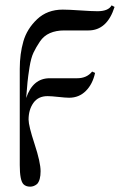

<svg xmlns="http://www.w3.org/2000/svg" viewBox="-20 -471 484 719"><path d="M409 -445Q381 -357 311 -357H220Q190 -357 167 -347Q144 -337 129.5 -315.5Q115 -294 105.5 -274Q96 -254 90.5 -219Q85 -184 83 -163Q81 -142 78 -104Q103 -178 166 -178H269Q305 -178 325 -203L336 -198Q327 -156 301.5 -130.5Q276 -105 239 -105Q226 -105 199 -108Q172 -111 158 -111Q123 -111 105 -85.5Q87 -60 87 -23Q87 0 109.5 68.5Q132 137 132 170Q132 204 119 218Q107 228 93 228Q77 228 68 219Q54 205 54 147V-213Q54 -269 67.5 -316Q81 -363 119 -399Q157 -435 215 -435Q237 -435 280.5 -432Q324 -429 345 -429Q386 -429 398 -451Z"/></svg>

Font: Libertinus Sans
Style: Regular
Weight: 400
Designer: Philipp H. Poll
Foundry: Khaled Hosny
Version: Version 6.1